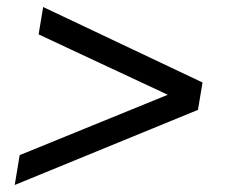

<svg xmlns="http://www.w3.org/2000/svg" viewBox="-20 -561 640 547"><path d="M22 -34 36 -119 458 -291 90 -463 103 -541 557 -326 544 -248Z"/></svg>

Font: Nunito Sans SemiBold
Style: Italic
Weight: 600
Italic angle: -9°
Designer: Vernon Adams
Foundry: Vernon Adams
Version: Version 3.006; ttfautohint (v1.8.3)